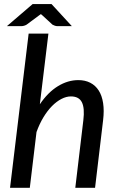

<svg xmlns="http://www.w3.org/2000/svg" viewBox="-20 -898 572 918"><path d="M323.5 -773H254Q248.5 -773 242 -775.2Q235.5 -777.5 231 -780L181 -826L175.5 -830.5L169 -826L107 -780Q102 -777 95.2 -775Q88.5 -773 82 -773H13L136 -878.5H226.5ZM28 0 117 -737.5H211.5L170.5 -399.5Q209.5 -457 257 -486Q304.5 -515 354.5 -515Q387 -515 411.8 -502.2Q436.5 -489.5 452 -465.2Q467.5 -441 473 -405.2Q478.5 -369.5 473 -323.5L434.5 0H340L378.5 -323.5Q385.5 -381 371.5 -409Q357.5 -437 319 -437Q297 -437 273.8 -425Q250.5 -413 228.5 -390.8Q206.5 -368.5 187.5 -337Q168.5 -305.5 154.5 -266.5L122.5 0Z"/></svg>

Font: Lato Medium
Style: Italic
Weight: 500
Italic angle: -7°
Designer: Lukasz Dziedzic
Foundry: tyPoland Lukasz Dziedzic
Version: Version 2.006; 2014-01-15